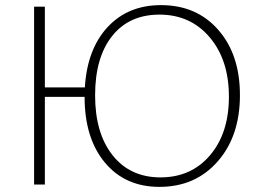

<svg xmlns="http://www.w3.org/2000/svg" viewBox="-20 -720 1022 749"><path d="M113 0V-694H155V-379H311Q320 -528 399.5 -614Q479 -700 608 -700Q747 -700 831.5 -603.5Q916 -507 916 -349Q916 -189 829 -90Q742 9 602 9Q468 9 389 -86Q310 -181 310 -342H155V0ZM606 -28Q726 -28 799.5 -114.5Q873 -201 873 -343Q873 -486 798 -574.5Q723 -663 602 -663Q484 -663 417.5 -579.5Q351 -496 351 -348Q351 -200 419.5 -114Q488 -28 606 -28Z"/></svg>

Font: Cantarell Light
Style: Regular
Weight: 300
Designer: Dave Crossland, Nikolaus Waxweiler, Florian Fecher, Jacques Le Bailly, Eben Sorkin, Alexei Vanyashin, Alexios Zavras, Em
Version: Version 0.303